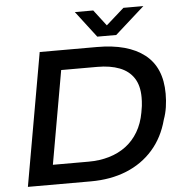

<svg xmlns="http://www.w3.org/2000/svg" viewBox="-58 -931 949 988"><g transform="rotate(-5 416.5 -437.5)"><path d="M46 0 167 -686H463Q622 -686 708 -619Q794 -552 794 -416Q794 -380 789 -347Q784 -314 773 -284Q749 -193 693 -129.5Q637 -66 555.5 -33Q474 0 371 0ZM184 -102H369Q426 -102 475 -116.5Q524 -131 562 -159.5Q600 -188 625.5 -231Q651 -274 661 -330Q665 -350 666.5 -363.5Q668 -377 668.5 -388Q669 -399 669 -408Q669 -469 643.5 -508Q618 -547 570 -565.5Q522 -584 456 -584H269ZM719 -875 567 -739H469L365 -875H460L545 -764L492 -765L616 -875Z"/></g></svg>

Font: Archivo SemiExpanded Medium
Style: Italic
Weight: 500
Width: 6
Italic angle: -10°
Designer: Hector Gatti
Foundry: Omnibus-Type
Version: Version 2.001